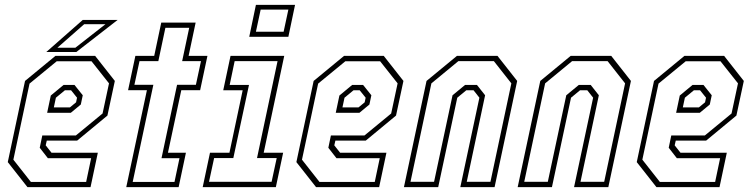

<svg xmlns="http://www.w3.org/2000/svg" viewBox="-20 -770 3092 790"><path d="M371.5 -540 452.5 -437 422 -294.5 297.5 -191.5H172.5L168 -172L192 -141.5H382.5L352.5 0H93L12 -103L83 -437L208 -540ZM356.5 -518H213.5L101.5 -426L35 -113L107 -21.5H334.5L355 -119H177L143.5 -162L154 -212.5H292L402 -303L428.5 -427ZM286.5 -420.5 320.5 -378 312.5 -340 271.5 -306H174L189 -377L241.5 -420.5ZM272.5 -398.5H247L210 -368L201.5 -328H267.5L293 -349L297 -368ZM170.5 -556 320.5 -688H464L294 -556ZM216 -573.5H290L414 -670.5H326.5Z M499.5 0 584.5 -399H507L537 -540H614.5L643.5 -677H785L756 -540H833.5L803.5 -399H726L671 -141.5H745L715 0ZM526 -21.5H698L718.5 -119H644.5L708.5 -421H786L807 -518.5H729.5L758.5 -655.5H660.5L631.5 -518.5H554L533 -421H611Z M1005.5 -618.5 1033 -750H1194L1166.5 -618.5ZM1033 -639.5H1147L1166.5 -730.5H1052.5ZM814 0 844 -141.5H924L978.5 -398.5H898.5L928.5 -540H1149.5L1065 -141.5H1145L1115 0ZM840 -22H1097.5L1118.5 -119.5H1037.5L1122 -518.5H945.5L925 -420.5H1004.5L940 -119.5H861Z M1559 -540 1640 -437 1609.5 -294.5 1485 -191.5H1360L1355.5 -172L1379.5 -141.5H1570L1540 0H1280.5L1199.5 -103L1270.5 -437L1395.5 -540ZM1544 -518H1401L1289 -426L1222.5 -113L1294.5 -21.5H1522L1542.5 -119H1364.5L1331 -162L1341.5 -212.5H1479.5L1589.5 -303L1616 -427ZM1474 -420.5 1508 -378 1500 -340 1459 -306H1361.5L1376.5 -377L1429 -420.5ZM1460 -398.5H1434.5L1397.5 -368L1389 -328H1455L1480.5 -349L1484.5 -368Z M1642 0 1735 -437 1860 -540H2027L2108 -437L2015 0H1874L1952.5 -368L1928.5 -398.5H1898.5L1861.5 -368L1783 0ZM1669 -22H1766L1842 -378L1893.5 -420.5H1942.5L1976 -378L1900.5 -22H1998L2084 -427L2012 -518.5H1866L1755 -427Z M2110 0 2203 -437 2328 -540H2495L2576 -437L2483 0H2342L2420.5 -368L2396.5 -398.5H2366.5L2329.5 -368L2251 0ZM2137 -22H2234L2310 -378L2361.5 -420.5H2410.5L2444 -378L2368.5 -22H2466L2552 -427L2480 -518.5H2334L2223 -427Z M2959.5 -540 3040.5 -437 3010 -294.5 2885.5 -191.5H2760.5L2756 -172L2780 -141.5H2970.5L2940.5 0H2681L2600 -103L2671 -437L2796 -540ZM2944.5 -518H2801.5L2689.5 -426L2623 -113L2695 -21.5H2922.5L2943 -119H2765L2731.5 -162L2742 -212.5H2880L2990 -303L3016.5 -427ZM2874.5 -420.5 2908.5 -378 2900.5 -340 2859.5 -306H2762L2777 -377L2829.5 -420.5ZM2860.5 -398.5H2835L2798 -368L2789.5 -328H2855.5L2881 -349L2885 -368Z"/></svg>

Font: Tourney Condensed ExtraLight
Style: Italic
Weight: 200
Width: 3
Italic angle: -12°
Designer: Tyler Finck
Foundry: Etcetera Type Co
Version: Version 1.010; ttfautohint (v1.8.3)